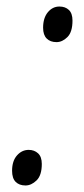

<svg xmlns="http://www.w3.org/2000/svg" viewBox="-20 -561 257 588"><path d="M153 -432Q134 -432 123 -443Q112 -454 112 -476Q112 -506 126.5 -523.5Q141 -541 162 -541Q180 -541 191 -530.5Q202 -520 202 -498Q202 -463 186.5 -447.5Q171 -432 153 -432ZM58 7Q39 7 28 -4Q17 -15 17 -38Q17 -68 32 -85Q47 -102 68 -102Q85 -102 96.5 -91.5Q108 -81 108 -59Q108 -24 92 -8.5Q76 7 58 7Z"/></svg>

Font: Noto Serif Condensed Light
Style: Italic
Weight: 300
Width: 3
Italic angle: -12°
Designer: Monotype Design Team
Foundry: Monotype Imaging Inc.
Version: Version 2.014; ttfautohint (v1.8.4.7-5d5b)